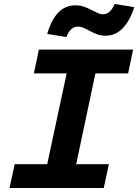

<svg xmlns="http://www.w3.org/2000/svg" viewBox="-20 -948 697 968"><path d="M54 -120H218L316 -578H151L176 -698H651L626 -578H461L364 -120H529L503 0H28ZM359 -921Q386 -921 406 -913.5Q426 -906 451 -893Q468 -884 478 -880Q488 -876 499 -876Q519 -876 534 -890.5Q549 -905 558 -928L657 -912Q636 -845 599.5 -806.5Q563 -768 512 -768Q489 -768 470 -775Q451 -782 427 -795Q408 -805 396.5 -809.5Q385 -814 373 -814Q353 -814 338 -799.5Q323 -785 315 -761L218 -777Q260 -921 359 -921Z"/></svg>

Font: Azeret Mono SemiBold
Style: Italic
Weight: 600
Italic angle: -12°
Designer: Martin Vácha
Foundry: Displaay
Version: Version 1.000; Glyphs 3.0.3, build 3074